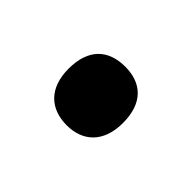

<svg xmlns="http://www.w3.org/2000/svg" viewBox="-43 -305 352 352"><g transform="rotate(45 133.0 -129.0)"><path d="M133 -53C174 -53 203 -78 203 -129C203 -181 175 -205 133 -205C89 -205 62 -180 62 -129C62 -79 90 -53 133 -53Z"/></g></svg>

Font: Noto Sans Malayalam UI Condensed SemiBold
Style: Regular
Weight: 600
Width: 3
Designer: Jelle Bosma - Monotype Design Team
Foundry: Monotype Imaging Inc.
Version: Version 2.104